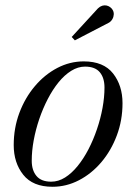

<svg xmlns="http://www.w3.org/2000/svg" viewBox="-20 -705 526 735"><path d="M181 10Q105.5 10 69 -36Q32.5 -82 32.5 -149.5Q32.5 -215 54.2 -273Q76 -331 113.5 -375.2Q151 -419.5 199.2 -444.8Q247.5 -470 300.5 -470Q376.5 -470 412.8 -423.8Q449 -377.5 449 -310Q449 -244.5 427.2 -186.5Q405.5 -128.5 368 -84.2Q330.5 -40 282.2 -15Q234 10 181 10ZM176 -9.5Q203.5 -9.5 229 -25.5Q254.5 -41.5 277.2 -69.5Q300 -97.5 318.8 -133.8Q337.5 -170 351.2 -210.5Q365 -251 372.5 -292Q380 -333 380 -370Q380 -407 362 -428.5Q344 -450 305.5 -450Q278.5 -450 252.8 -434Q227 -418 204.2 -390Q181.5 -362 162.8 -325.8Q144 -289.5 130.2 -249Q116.5 -208.5 109 -167.8Q101.5 -127 101.5 -89.5Q101.5 -53 119.8 -31.2Q138 -9.5 176 -9.5ZM266.5 -550.5 254.5 -563.5 355 -673Q363 -680.5 371.2 -683Q379.5 -685.5 387.2 -684Q395 -682.5 401.2 -678Q407.5 -673.5 411 -667.5Q416 -659.5 415.5 -649.8Q415 -640 410.2 -631.8Q405.5 -623.5 397.5 -618.5Z"/></svg>

Font: Bodoni Moda SC 11pt
Style: Italic
Weight: 400
Italic angle: -13°
Version: Version 2.005